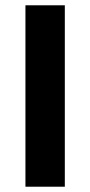

<svg xmlns="http://www.w3.org/2000/svg" viewBox="-20 -706 341 726"><path d="M76.2 0V-686H225.1V0Z"/></svg>

Font: Archivo
Style: Bold
Weight: 700
Designer: Hector Gatti
Foundry: Omnibus-Type
Version: Version 2.001